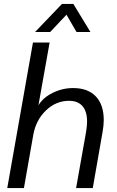

<svg xmlns="http://www.w3.org/2000/svg" viewBox="-20 -959 598 979"><path d="M148 -742H233L176 -422Q199 -461 248.5 -485.5Q298 -510 353 -510Q428 -510 468.5 -467.5Q509 -425 509 -347Q509 -319 503 -286L453 0H368L419 -287Q424 -319 424 -339Q424 -391 400.5 -418Q377 -445 332 -445Q266 -445 215 -396.5Q164 -348 150 -273L102 0H17ZM296 -939H354L441 -796H370L319 -884L236 -796H159Z"/></svg>

Font: Sarabun
Style: Italic
Weight: 400
Italic angle: -10°
Designer: Suppakit Chalermlarp | Katatrad Co.,Ltd.
Foundry: Cadson Demak Co.,Ltd.
Version: Version 1.000; ttfautohint (v1.6)